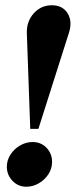

<svg xmlns="http://www.w3.org/2000/svg" viewBox="-20 -700 288 730"><path d="M177 -680Q218 -680 237 -649.5Q256 -619 242 -575L126 -210H95L82 -575Q81 -619 108.5 -649.5Q136 -680 177 -680ZM80 10Q49 10 27.5 -12.5Q6 -35 6 -66Q6 -91 20 -112.5Q34 -134 56.5 -147Q79 -160 104 -160Q136 -160 157 -138Q178 -116 178 -84Q178 -59 164 -37.5Q150 -16 127.5 -3Q105 10 80 10Z"/></svg>

Font: Brygada 1918
Style: Bold Italic
Weight: 700
Italic angle: -8°
Designer: Mateusz Machalski | Borys Kosmynka | Przemek Hoffer
Foundry: NIEPODLEGLA 2018
Version: Version 3.006